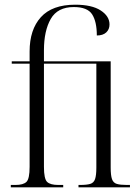

<svg xmlns="http://www.w3.org/2000/svg" viewBox="-20 -797 583 817"><path d="M26 0V-10H46Q79 -10 92.5 -23Q106 -36 106 -87V-526H30V-536H106V-578Q106 -671 154 -724Q202 -777 300 -777Q371 -777 408.5 -752.5Q446 -728 446 -693Q446 -672 432 -659Q418 -646 392 -646Q392 -705 372 -736Q352 -767 294 -767Q225 -767 196 -716.5Q167 -666 167 -583V-536H451V-84Q451 -51 456.5 -35Q462 -19 477 -14.5Q492 -10 519 -10H533V0H314V-10H321Q349 -10 364 -14.5Q379 -19 384.5 -35Q390 -51 390 -84V-526H167V-87Q167 -36 180.5 -23Q194 -10 228 -10H249V0Z"/></svg>

Font: Noto Serif Display Condensed Light
Style: Regular
Weight: 300
Width: 3
Designer: Monotype Design Team
Foundry: Monotype Imaging Inc.
Version: Version 2.009